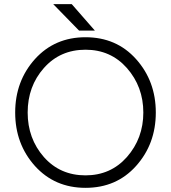

<svg xmlns="http://www.w3.org/2000/svg" viewBox="-20 -891 821 923"><path d="M360 -744H436L325 -871H236ZM391 -652Q512 -652 590 -564Q669 -474 669 -350Q669 -226 590 -136Q512 -48 391 -48Q269 -48 191 -136Q113 -225 113 -350Q113 -476 191 -564Q269 -652 391 -652ZM391 -712Q243 -712 148 -607Q53 -501 53 -350Q53 -199 148 -93Q243 12 391 12Q540 12 634 -93Q729 -199 729 -350Q729 -501 634 -607Q540 -712 391 -712Z"/></svg>

Font: Unageo Variable
Style: Regular
Weight: 300
Designer: Richard Sepsi
Foundry: Richard Sepsi
Version: Version 2.200